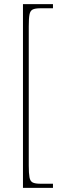

<svg xmlns="http://www.w3.org/2000/svg" viewBox="-20 -780 310 928"><path d="M91 128V-760H236V-740H175Q150 -740 138 -734Q126 -728 122.5 -709.5Q119 -691 119 -652V20Q119 58 122.5 77Q126 96 138 102Q150 108 175 108H236V128Z"/></svg>

Font: Noto Serif Georgian SemiCondensed Thin
Style: Regular
Weight: 100
Width: 4
Designer: Monotype Design Team, Akaki Razmadze
Foundry: Google LLC
Version: Version 2.003; ttfautohint (v1.8.4.7-5d5b)